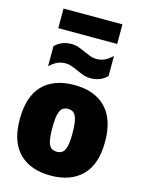

<svg xmlns="http://www.w3.org/2000/svg" viewBox="-144 -1074 872 1168"><g transform="rotate(15 292.0 -490.0)"><path d="M292 11Q165 11 94.2 -59.8Q23.5 -130.5 23.5 -272Q23.5 -416 93.2 -487.5Q163 -559 292 -559Q420.5 -559 490.5 -486.5Q560.5 -414 560.5 -273.5Q560.5 -131 489.5 -60Q418.5 11 292 11ZM292 -139Q313 -139 327 -149.5Q341 -160 348.2 -188.8Q355.5 -217.5 355.5 -272Q355.5 -328 348 -357.8Q340.5 -387.5 326.5 -398.2Q312.5 -409 292 -409Q271.5 -409 257.2 -398.2Q243 -387.5 235.8 -358.2Q228.5 -329 228.5 -273.5Q228.5 -218 235.5 -189Q242.5 -160 256.5 -149.5Q270.5 -139 292 -139ZM373.5 -624Q348 -624 325.8 -632.2Q303.5 -640.5 283 -650Q263.5 -658.5 245 -665.5Q226.5 -672.5 207.5 -672.5Q178 -672.5 154.5 -661.8Q131 -651 106.5 -627.5V-754Q147 -795.5 210.5 -795.5Q236 -795.5 258.2 -787Q280.5 -778.5 301.5 -769Q320.5 -760.5 339 -753.5Q357.5 -746.5 376.5 -746.5Q406 -746.5 429.5 -757.2Q453 -768 477.5 -792V-665.5Q437 -624 373.5 -624ZM106.5 -867.5V-991H477.5V-867.5Z"/></g></svg>

Font: Encode Sans Semi Condensed Black
Style: Regular
Weight: 900
Width: 4
Designer: Multiple Designers
Foundry: Impallari Type
Version: Version 3.000; ttfautohint (v1.8.3) -l 8 -r 50 -G 200 -x 14 